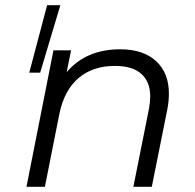

<svg xmlns="http://www.w3.org/2000/svg" viewBox="-20 -720 752 740"><path d="M161.6 -700H212.6L134.8 -440H92.8ZM631 -359Q631 -331 625 -299L565 0H494L554 -300Q559 -328 559 -348Q559 -405 524.5 -435.5Q490 -466 423 -466Q338 -466 283 -419.5Q228 -373 209 -282L153 0H82L186 -526H254L237 -442Q312 -530 443 -530Q532 -530 581.5 -484.5Q631 -439 631 -359Z"/></svg>

Font: Idrija
Style: Italic
Weight: 400
Italic angle: -11.3°
Designer: Julieta Ulanovsky
Foundry: Julieta Ulanovsky
Version: Version 7.200